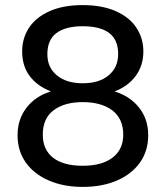

<svg xmlns="http://www.w3.org/2000/svg" viewBox="-20 -727 651 754"><path d="M49 -196Q49 -259 84.5 -304.5Q120 -350 180 -368Q126 -389 96.5 -428.5Q67 -468 67 -525Q67 -577 94 -618Q121 -659 174.5 -683Q228 -707 305 -707Q381 -707 435 -683Q489 -659 516 -617.5Q543 -576 543 -525Q543 -470 513 -429Q483 -388 430 -368Q491 -349 526.5 -304Q562 -259 562 -196Q562 -134 529.5 -88.5Q497 -43 439 -18Q381 7 305 7Q230 7 172 -18Q114 -43 81.5 -88.5Q49 -134 49 -196ZM464 -198Q464 -261 421 -293.5Q378 -326 305 -326Q233 -326 190.5 -294Q148 -262 148 -198Q148 -139 188.5 -107.5Q229 -76 305 -76Q380 -76 422 -108Q464 -140 464 -198ZM444 -515Q444 -571 408.5 -597.5Q373 -624 305 -624Q238 -624 202 -597.5Q166 -571 166 -514Q166 -462 203.5 -431Q241 -400 305 -400Q369 -400 406.5 -431Q444 -462 444 -515Z"/></svg>

Font: AF Albert Sans Medium
Style: Regular
Weight: 500
Designer: Andreas Rasmussen
Foundry: a.Foundry
Version: Version 1.300;Glyphs 3.2 (3231)